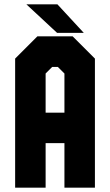

<svg xmlns="http://www.w3.org/2000/svg" viewBox="-20 -868 509 888"><path d="M50 0V-597L153 -700H316L419 -597V0H278V-206H191V0ZM191 -347H278V-528L247.5 -558.5H221.5L191 -528ZM367.5 -716H244L102 -848H245.5Z"/></svg>

Font: Tourney Condensed Black
Style: Regular
Weight: 900
Width: 3
Designer: Tyler Finck
Foundry: Etcetera Type Co
Version: Version 1.010; ttfautohint (v1.8.3)